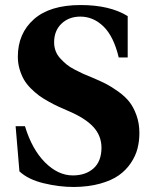

<svg xmlns="http://www.w3.org/2000/svg" viewBox="-20 -727 601 762"><path d="M42 -226.1H79.1Q106.9 -134.3 158.7 -82.5Q210.4 -30.8 269 -30.8Q319.8 -30.8 351.1 -58.6Q382.3 -86.4 382.8 -140.1Q382.8 -188 350.6 -223.1Q318.4 -258.3 250 -287.1Q227.5 -296.9 210.9 -304.4Q194.3 -312 172.4 -324.2Q150.4 -336.4 134.5 -348.1Q118.7 -359.9 101.8 -376.7Q85 -393.6 74.7 -411.6Q64.5 -429.7 57.6 -452.9Q50.8 -476.1 50.8 -502Q50.8 -594.2 114.5 -650.6Q178.2 -707 299.8 -707Q416 -707 486.8 -663.1V-499H451.2Q431.2 -582.5 390.9 -621.8Q350.6 -661.1 298.8 -661.1Q253.4 -661.1 224.1 -633.1Q194.8 -605 194.8 -559.1Q194.8 -540.5 200.9 -524.4Q207 -508.3 219.5 -494.9Q231.9 -481.4 244.4 -471.2Q256.8 -460.9 276.6 -450.7Q296.4 -440.4 309.8 -434.3Q323.2 -428.2 344.2 -419.9Q377 -406.2 399.4 -394.8Q421.9 -383.3 449.2 -363.8Q476.6 -344.2 493.4 -322.8Q510.3 -301.3 521.7 -269.3Q533.2 -237.3 533.2 -199.2Q533.2 -166.5 525.6 -137.2Q518.1 -107.9 499 -79.6Q480 -51.3 451.2 -31Q422.4 -10.7 376.7 2Q331.1 14.6 272.9 15.1Q214.4 15.1 153.1 0.2Q91.8 -14.6 57.1 -46.9Z"/></svg>

Font: Linguistics Pro
Style: Bold
Weight: 700
Designer: Stefan Peev, Context Ltd
Foundry: Stefan Peev, Context Ltd
Version: Version 001.000